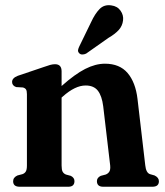

<svg xmlns="http://www.w3.org/2000/svg" viewBox="-20 -711 629 731"><path d="M214.5 -439.5V-383.5Q265 -428.5 304.2 -448.5Q343.5 -468.5 379.5 -468.5Q435.5 -468.5 465.8 -433Q496 -397.5 503.5 -334.5L533 -82Q536 -53 551 -48L568.5 -43Q585 -35 585 -21Q585 0 560 0H373Q349 0 349 -21.5Q349 -34.5 363.5 -41.5L382.5 -46.5Q391.5 -50 396.2 -57.5Q401 -65 399.5 -81L373 -306Q368 -346 352.5 -365.8Q337 -385.5 306 -385.5Q266 -385.5 219 -343.5L214.5 -339.5V-81Q214.5 -64.5 218.5 -57.2Q222.5 -50 231 -46.5L249.5 -41.5Q263.5 -34.5 263.5 -21.5Q263.5 0 240 0H55Q30 0 30 -21Q30 -35.5 46.5 -43L65.5 -48Q74 -51 78.2 -58Q82.5 -65 82.5 -81V-352.5Q82.5 -365.5 78.8 -370.8Q75 -376 67 -378L41.5 -379.5Q26 -385 26 -399Q26 -414 48 -422.5L145.5 -455.5Q161 -461 170.8 -463.8Q180.5 -466.5 189.5 -466.5Q214.5 -466.5 214.5 -439.5ZM327 -627Q341.5 -658.5 359 -676.5Q376.5 -694.5 403.5 -690.5Q427 -687.5 439 -670.2Q451 -653 448.5 -633.5Q446 -612 431.8 -596.5Q417.5 -581 392.5 -566.5L308 -507Q301 -503.5 293.5 -503.5Q286 -503.5 281.5 -508.5Q276 -514 277.2 -520.8Q278.5 -527.5 282 -534.5Z"/></svg>

Font: Fraunces 72pt Soft SemiBold
Style: Regular
Weight: 600
Version: Version 1.000;[b76b70a41]